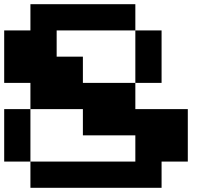

<svg xmlns="http://www.w3.org/2000/svg" viewBox="-20 -1020 1040 915"><path d="M125 -125V-250H0V-500H125V-625H0V-875H125V-1000H625V-875H750V-625H625V-500H875V-250H750V-125ZM375 -625H625V-875H250V-750H375ZM125 -250H625V-375H375V-500H125Z"/></svg>

Font: Press Start 2P
Style: Regular
Weight: 400
Designer: CodeMan38
Foundry: CodeMan38
Version: Version 3.000